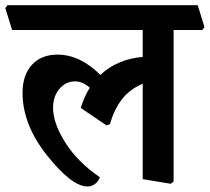

<svg xmlns="http://www.w3.org/2000/svg" viewBox="-44 -669 795 728"><path d="M705.6 -649.4 731.4 -566.4 723.1 -555.2H614.3V19L603.5 27.8L497.1 10.3V-351.6Q447.8 -330.6 418.5 -292.7Q389.2 -254.9 372.6 -198.2L359.9 -193.4L262.2 -259.8Q268.6 -280.8 277.1 -300Q285.6 -319.3 296.4 -336.4Q282.7 -348.6 269.3 -354.5Q255.9 -360.4 240.7 -360.4Q205.1 -360.4 181.2 -332Q157.2 -303.7 157.2 -260.3Q157.2 -202.1 203.6 -128.4Q250 -54.7 334.5 2.9Q329.1 19 316.2 28.6Q303.2 38.1 287.6 38.1Q228.5 38.1 135 -78.9Q41.5 -195.8 41.5 -317.4Q41.5 -384.3 76.9 -423.1Q112.3 -461.9 173.8 -461.9Q218.3 -461.9 259.8 -441.4Q301.3 -420.9 336.4 -384.8Q367.2 -414.1 408 -431.6Q448.7 -449.2 497.1 -453.1V-555.2H2L-23.9 -638.2L-15.6 -649.4Z"/></svg>

Font: Sitara
Style: Bold
Weight: 700
Designer: Neelakash Kshetrimayum
Foundry: Neelakash Kshetrimayum
Version: Version 1.000;PS Version 1.000;PS 1.0;hotconv 1.;hotconv 1.0